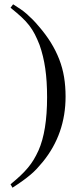

<svg xmlns="http://www.w3.org/2000/svg" viewBox="-20 -696 373 893"><path d="M29 161Q56 139 75.5 120.5Q95 102 110 84Q125 66 136.5 47Q148 28 159 4Q199 -86 199 -244Q199 -319 190.5 -377.5Q182 -436 164 -487Q153 -515 142 -536.5Q131 -558 116 -577.5Q101 -597 80 -616.5Q59 -636 29 -660L41 -676Q60 -664 75.5 -653.5Q91 -643 104.5 -631Q118 -619 131.5 -605.5Q145 -592 160 -574Q193 -536 216.5 -498Q240 -460 255.5 -420Q271 -380 278 -337.5Q285 -295 285 -247Q285 -73 179 57Q165 74 151.5 88.5Q138 103 122 116.5Q106 130 86 144.5Q66 159 38 177Z"/></svg>

Font: Klingon pIqaD Mandel
Style: Regular
Weight: 400
Width: 0
Designer: Mike Neff (qa'vaj)
Foundry: Mike Neff and Michael Everson
Version: Version 2.003